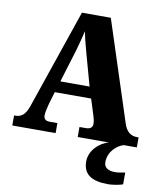

<svg xmlns="http://www.w3.org/2000/svg" viewBox="-100 -794 941 1113"><g transform="rotate(10 370.0 -237.5)"><path d="M7 0H262V-59H216C190 -59 181 -72 181 -92C181 -111 191 -143 194 -159L216 -233H430L459 -141C462 -132 469 -109 469 -91C469 -66 450 -59 430 -59H392V0H576C519 14 465 68 465 130C465 206 514 239 613 239C633 239 679 233 699 224V155C676 160 656 163 640 163C602 163 575 149 575 116C575 53 623 13 662 0H740V-59H730C695 -59 668 -78 653 -124L461 -714H291L91 -129C71 -71 45 -59 13 -59H7ZM237 -300 296 -493C306 -528 317 -569 327 -611C335 -568 346 -528 356 -491L409 -300Z"/></g></svg>

Font: Noto Serif Bengali SemiCondensed Black
Style: Regular
Weight: 900
Width: 4
Designer: Juan Bruce, Universal Thirst, Indian Type Foundry and the Monotype Design Team.
Foundry: Monotype Imaging Inc.
Version: Version 2.003